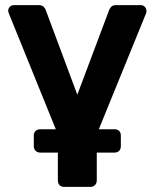

<svg xmlns="http://www.w3.org/2000/svg" viewBox="-20 -540 604 750"><path d="M552 -498Q552 -496 552 -493.5Q552 -491 551 -489L366 -35H428Q439 -35 445.5 -28.5Q452 -22 452 -11V31Q452 42 445.5 49Q439 56 428 56H358V165Q358 176 351 183Q344 190 333 190H230Q219 190 212.5 183Q206 176 206 165V56H137Q126 56 119 49Q112 42 112 31V-11Q112 -22 119 -28.5Q126 -35 137 -35H198L14 -489Q12 -495 12 -498Q12 -507 18.5 -513.5Q25 -520 34 -520H131Q144 -520 150.5 -513.5Q157 -507 159 -500L282 -170L406 -500Q408 -507 414.5 -513.5Q421 -520 433 -520H530Q539 -520 545.5 -513.5Q552 -507 552 -498Z"/></svg>

Font: Fz Rubik SemBd
Style: Regular
Weight: 600
Designer: Hubert and Fischer
Foundry: Hubert and Fischer
Version: Vit hóa bi FontZin.com